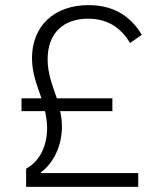

<svg xmlns="http://www.w3.org/2000/svg" viewBox="-20 -730 629 750"><path d="M520 0V-54H140V-57C188 -92 222 -159 222 -236C222 -258 219 -277 215 -296H419V-346H202C186 -394 166 -441 166 -498C166 -602 229 -657 324 -657C398 -657 451 -624 488 -562L534 -594C489 -669 421 -710 326 -710C191 -710 105 -628 105 -503C105 -443 125 -396 142 -346H64V-296H156C160 -276 164 -254 164 -230C164 -163 138 -102 82 -71V0Z"/></svg>

Font: IBM Plex Devanagari Light
Style: Regular
Weight: 300
Designer: Mike Abbink, Paul van der Laan, Pieter van Rosmalen, Erin McLaughlin
Foundry: Bold Monday
Version: Version 1.0